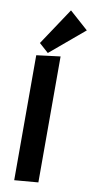

<svg xmlns="http://www.w3.org/2000/svg" viewBox="-110 -1068 545 1117"><g transform="rotate(10 162.5 -509.0)"><path d="M60.5 -732.4 201.2 -750V-5.9L60.5 5.9ZM69.3 -806.2 214.4 -1024.4 325.2 -925.8 124.5 -756.8Z"/></g></svg>

Font: Francois One
Style: Regular
Weight: 400
Designer: Vernon Adams
Foundry: vernon adams
Version: Version 1.000